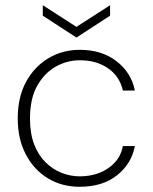

<svg xmlns="http://www.w3.org/2000/svg" viewBox="-20 -704 585 736"><path d="M286 12Q217 12 163.5 -20.5Q110 -53 79 -112Q48 -171 48 -250Q48 -331 79.5 -389.5Q111 -448 165 -480.5Q219 -513 286 -513Q370 -513 426.5 -469.5Q483 -426 497 -357H451Q439 -411 394.5 -442Q350 -473 286 -473Q237 -473 193.5 -448.5Q150 -424 122.5 -375Q95 -326 95 -250Q95 -192 111 -150.5Q127 -109 155 -81.5Q183 -54 217 -41Q251 -28 286 -28Q327 -28 361.5 -41.5Q396 -55 420 -81Q444 -107 451 -144H497Q484 -76 428.5 -32Q373 12 286 12ZM273 -560 144 -644V-684L273 -601L402 -684V-644Z"/></svg>

Font: DM Sans 17pt ExtraLight
Style: Regular
Weight: 250
Version: Version 4.004;gftools[0.9.30]